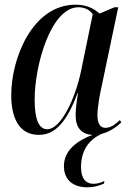

<svg xmlns="http://www.w3.org/2000/svg" viewBox="-20 -566 559 820"><path d="M146 10C215 10 265 -44 311 -168H313C308 -133 303 -105 303 -74C303 -21 328 8 375 10C312 34 253 74 253 144C253 200 290 234 353 234C378 234 403 228 424 218L426 207C410 215 394 219 379 219C348 219 326 198 326 148C326 74 362 30 413 6C449 -3 478 -24 498 -43L492 -53C470 -32 451 -20 430 -20C408 -20 396 -39 396 -75C396 -106 407 -167 414 -197L485 -535H469L405 -508C383 -528 351 -546 303 -546C118 -546 28 -316 28 -160C28 -58 64 10 146 10ZM182 -14C149 -14 128 -49 128 -141C128 -289 198 -535 315 -535C339 -535 362 -526 376 -505L326 -262C301 -142 239 -14 182 -14Z"/></svg>

Font: Noto Serif Display Condensed Medium
Style: Italic
Weight: 500
Width: 3
Italic angle: -12°
Designer: Monotype Design Team
Foundry: Monotype Imaging Inc.
Version: Version 2.009